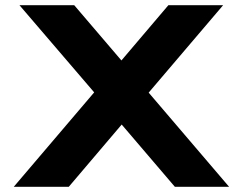

<svg xmlns="http://www.w3.org/2000/svg" viewBox="-20 -720 937 740"><path d="M55 -700 343 -364 33 0H245L449 -240L654 0H863L553 -363L840 -700H629L448 -487L266 -700Z"/></svg>

Font: LT Wave UI Medium
Style: Regular
Weight: 500
Designer: Daniel Lyons
Foundry: New Value
Version: Version 2.5 (Glyphs App)